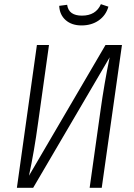

<svg xmlns="http://www.w3.org/2000/svg" viewBox="-20 -901 643 921"><path d="M468 0H410L462 -370Q480 -500 506 -626L139 0H61L157 -685H215L163 -314Q144 -174 119 -58L486 -685H565ZM264 -873 302 -878Q306 -851 324 -838.5Q342 -826 373 -826Q440 -826 464 -881L500 -869Q488 -827 453.5 -803Q419 -779 371 -779Q324 -779 295 -804.5Q266 -830 264 -873Z"/></svg>

Font: Fira Sans Condensed Light
Style: Italic
Weight: 300
Width: 3
Italic angle: -8°
Designer: Carrois Corporate & Edenspiekermann AG
Foundry: Carrois Corporate GbR & Edenspiekermann AG
Version: Version 4.203